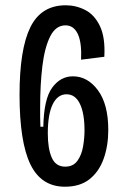

<svg xmlns="http://www.w3.org/2000/svg" viewBox="-20 -693 478 727"><path d="M226 14Q136 14 95 -71Q54 -156 54 -334Q54 -507 95 -590Q136 -673 229 -673Q268 -673 303 -655Q338 -637 358.5 -594Q379 -551 375 -478L287 -467Q290 -532 274.5 -564.5Q259 -597 228 -597Q191 -597 170 -555Q149 -513 140.5 -443Q132 -373 132 -286Q132 -271 132 -251.5Q132 -232 133 -213H144Q146 -318 177.5 -361Q209 -404 256 -404Q312 -404 351 -351Q390 -298 390 -201Q390 -141 372.5 -92Q355 -43 319 -14.5Q283 14 226 14ZM227 -62Q257 -62 273 -84Q289 -106 294.5 -138Q300 -170 300 -199Q300 -264 282.5 -300Q265 -336 232 -336Q198 -336 179.5 -298Q161 -260 161 -188Q161 -130 176 -96Q191 -62 227 -62Z"/></svg>

Font: Bricolage Grotesque 10pt Condensed
Style: Regular
Weight: 400
Width: 3
Designer: Mathieu Triay
Foundry: Atelier Triay
Version: Version 1.000; ttfautohint (v1.8.4.7-5d5b);gftools[0.9.29]